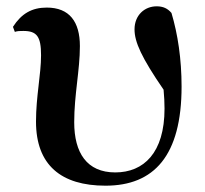

<svg xmlns="http://www.w3.org/2000/svg" viewBox="-20 -572 648 608"><path d="M314 16C468 16 555 -79 555 -298C555 -385 543 -464 523 -531C511 -545 497 -552 476 -552C438 -552 406 -524 406 -479C406 -439 428 -390 498 -288C500 -267 501 -247 501 -228C501 -88 435 -26 345 -26C255 -26 215 -88 215 -185C215 -272 233 -350 233 -426C233 -503 200 -548 128 -548C81 -548 48 -529 21 -487L27 -471C35 -474 44 -474 54 -474C97 -474 110 -456 110 -397C110 -336 94 -267 94 -187C94 -49 174 16 314 16Z"/></svg>

Font: Noto Serif KR
Style: Bold
Weight: 700
Designer: Ryoko NISHIZUKA 西塚涼子 (kana & ideographs); Frank Grießhammer (Latin, Greek & Cyrillic); Wenlong ZHANG 张文龙 (bopomofo); San
Foundry: Adobe
Version: Version 2.001;hotconv 1.1.0;makeotfexe 2.6.0